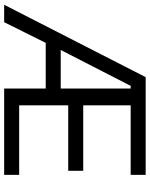

<svg xmlns="http://www.w3.org/2000/svg" viewBox="84 -822 738 947"><g transform="rotate(90 453.5 -349.0)"><path d="M417 -205H192L90 0H4L361 -698H843V-624H500V-390H823V-316H500V-74H843V0H417ZM404 -624 227 -279H417V-624Z"/></g></svg>

Font: IBM Plex Sans
Style: Regular
Weight: 400
Designer: Mike Abbink, Paul van der Laan, Pieter van Rosmalen
Foundry: Bold Monday
Version: Version 3.005